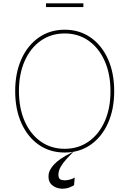

<svg xmlns="http://www.w3.org/2000/svg" viewBox="-20 -918 787 1168"><path d="M674.7 -363.6Q674.7 -252.5 636.7 -168.3Q598.7 -84.2 530.9 -37.1Q463.1 9.9 373.6 9.9Q283.7 9.9 215.9 -37.3Q148.1 -84.5 110.3 -168.7Q72.4 -252.8 72.4 -363.6Q72.4 -474.8 110.4 -558.8Q148.4 -642.8 216.3 -690Q284.1 -737.2 373.6 -737.2Q463.1 -737.2 530.9 -690.2Q598.7 -643.1 636.7 -558.9Q674.7 -474.8 674.7 -363.6ZM652 -363.6Q652 -468 616.8 -547.1Q581.7 -626.1 519 -670.3Q456.3 -714.5 373.6 -714.5Q291.2 -714.5 228.5 -670.6Q165.8 -626.8 130.5 -547.8Q95.2 -468.8 95.2 -363.6Q95.2 -259.9 130 -180.9Q164.8 -101.9 227.5 -57.4Q290.1 -12.8 373.6 -12.8Q456.3 -12.8 519.2 -57Q582 -101.2 617.2 -180.2Q652.3 -259.2 652 -363.6ZM360.8 230.1Q320 229.4 294.6 206Q269.2 182.5 277 136.4Q285.9 100.5 326.2 65.9Q366.5 31.2 460.2 -11.4L424.7 7.1Q404.5 27.7 383.9 50.1Q363.3 72.4 349.4 96.4Q335.6 120.4 335.2 146.3Q335.6 160.5 342.3 169.4Q349.1 178.3 375 179Q394.9 178.3 410.7 172.9Q426.5 167.6 434.7 161.9L430.4 208.8Q419.4 215.6 401.8 222.5Q384.2 229.4 360.8 230.1ZM487.2 -897.7V-875H259.9V-897.7Z"/></svg>

Font: Inter UI Thin
Style: Regular
Weight: 100
Designer: Rasmus Andersson
Foundry: rsms
Version: 3.2;8d6f07862